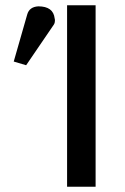

<svg xmlns="http://www.w3.org/2000/svg" viewBox="-20 -707 473 727"><path d="M234 0V-687H342V0ZM83 -652Q91 -681 125 -683Q182 -683 187 -637Q188 -634 188 -630Q188 -628 187.5 -623.5Q187 -619 184 -614L79 -460L32 -474Z"/></svg>

Font: New Athena Unicode
Style: Bold
Weight: 700
Designer: J. Rusten 1997; rev. by R. Hancock 2001, 2002, rev. by D. Mastronarde 2002-2021
Foundry: Society for Classical Studies (formerly American Philological Association)
Version: Version 5.008